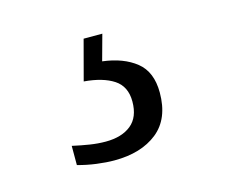

<svg xmlns="http://www.w3.org/2000/svg" viewBox="-50 -72 433 367"><g transform="rotate(-15 166.5 111.0)"><path d="M137 231Q121 231 102 228.5Q83 226 65 221V183Q83 187 99 189.5Q115 192 130 192Q162 192 180.5 177Q199 162 199 131Q199 101 177.5 87Q156 73 119 70L140 -9H177L163 42Q204 47 229 67Q254 87 254 128Q254 180 222 205.5Q190 231 137 231Z"/></g></svg>

Font: Noto Serif Myanmar Light
Style: Regular
Weight: 300
Designer: Ben Mitchell and the Monotype Design Team
Foundry: Monotype Imaging Inc.
Version: Version 2.106; ttfautohint (v1.8.4.7-5d5b)